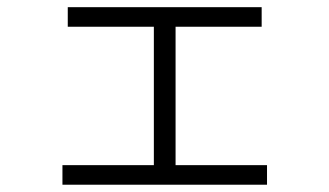

<svg xmlns="http://www.w3.org/2000/svg" viewBox="-20 -548 904 527"><path d="M151.4 -94.7H402.3V-474.6H166V-528.3H698.2V-474.6H461.9V-94.7H712.9V-41H151.4Z"/></svg>

Font: Pretendard GOV Light
Style: Regular
Weight: 300
Designer: Base glyphs from Inter by Rasmus Andersson; Hangeul glyphs from Noto Sans CJK(Source Han Sans) by Jang Soo-young and Kan
Foundry: Kil Hyung-jin
Version: Version 1.309